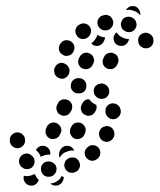

<svg xmlns="http://www.w3.org/2000/svg" viewBox="-20 -586 522 628"><path d="M107 3Q107 3 107 3Q107 3 107 3L105 7Q100 16 91 20Q81 23 72 19Q67 17 64 13Q60 9 59 5Q57 1 57 -3Q57 -7 58 -11Q64 -10 71 -10Q81 -11 89 -15Q92 -16 94 -17Q94 -16 95 -14Q99 -5 106 2Q106 2 107 3ZM187 3 185 7Q183 11 179 15Q175 18 171 20Q166 21 161 21Q156 21 152 19Q150 18 148 17Q146 16 145 14Q152 14 159 11Q168 7 175 0Q179 -5 182 -11Q185 -8 189 -6Q189 -4 188 -2Q188 1 187 3ZM114 -32Q114 -27 116 -23Q118 -18 121 -15Q125 -11 130 -9Q134 -8 139 -8H141Q151 -8 158 -16Q165 -23 165 -34Q165 -38 163 -43Q161 -48 157 -51Q154 -54 149 -56Q144 -58 139 -58H138Q127 -58 120 -50Q113 -42 114 -32ZM192 -37Q193 -33 197 -29Q200 -25 204 -23Q209 -21 214 -21Q219 -20 223 -22L225 -23Q235 -26 239 -35Q244 -45 240 -54Q239 -59 235 -63Q232 -66 228 -69Q223 -71 218 -71Q213 -71 208 -70L207 -69Q197 -66 193 -57Q188 -47 192 -37ZM49 -76Q42 -68 42 -58Q43 -47 50 -40Q51 -40 52 -39Q55 -36 60 -34Q65 -32 70 -33Q75 -33 79 -35Q84 -37 87 -41Q94 -49 93 -59Q93 -69 85 -76Q85 -77 84 -77Q77 -84 66 -84Q56 -83 49 -76ZM264 -68Q271 -61 281 -60Q291 -60 299 -67L300 -68Q308 -75 308 -85Q309 -95 302 -103Q295 -111 284 -111Q274 -112 266 -104L265 -103Q257 -96 257 -86Q257 -76 264 -68ZM175 -91 177 -95Q179 -99 183 -103Q187 -106 191 -108Q196 -109 201 -109Q206 -109 210 -107Q215 -105 218 -101Q221 -98 223 -93Q221 -94 219 -94Q210 -94 201 -91L200 -90Q191 -88 184 -82Q179 -77 175 -70Q175 -71 175 -71Q174 -71 174 -71Q173 -76 173 -81Q173 -86 175 -91ZM144 -80Q142 -80 139 -80H137Q128 -80 120 -76Q116 -75 113 -73Q112 -76 111 -79Q107 -87 100 -93Q100 -93 99 -94Q98 -94 97 -95Q102 -104 112 -108Q121 -111 130 -107Q138 -103 142 -96Q146 -88 144 -80ZM56 -144Q53 -148 49 -150Q44 -152 40 -153Q29 -154 21 -147Q13 -141 12 -130Q12 -129 12 -128Q12 -123 13 -119Q15 -114 18 -110Q21 -106 26 -104Q30 -102 35 -101Q45 -101 53 -107Q61 -114 62 -124Q62 -125 62 -125Q62 -130 61 -135Q60 -140 56 -144ZM317 -125Q322 -123 327 -122Q332 -122 336 -123Q341 -125 345 -128Q349 -131 351 -136L352 -137Q356 -146 353 -156Q350 -166 341 -171Q336 -173 331 -174Q327 -174 322 -172Q317 -171 313 -168Q309 -165 307 -160L306 -159Q302 -150 305 -140Q308 -130 317 -125ZM130 -148Q132 -143 135 -139Q138 -136 143 -133Q152 -129 162 -133Q172 -136 176 -146L178 -150Q183 -159 179 -169Q175 -178 166 -183Q157 -187 147 -184Q137 -180 133 -171L131 -167Q129 -162 129 -157Q128 -152 130 -148ZM223 -133Q232 -129 242 -133Q252 -136 256 -146L258 -150Q260 -154 260 -159Q261 -164 259 -169Q257 -173 254 -177Q251 -181 246 -183Q237 -187 227 -184Q217 -180 213 -171L211 -167Q207 -157 210 -148Q214 -138 223 -133ZM334 -202Q338 -199 342 -197Q347 -196 352 -196Q362 -197 369 -205Q376 -213 375 -224V-225Q374 -230 372 -234Q370 -239 366 -242Q362 -245 357 -247Q352 -248 347 -248Q337 -247 330 -239Q324 -231 325 -221V-219Q325 -214 328 -210Q330 -205 334 -202ZM259 -210Q268 -205 278 -209Q287 -212 292 -222L294 -226Q296 -230 296 -234Q296 -239 295 -243Q290 -245 286 -248Q285 -248 285 -248Q278 -253 272 -261Q272 -261 272 -261Q265 -262 258 -258Q252 -254 249 -247L247 -243Q242 -234 246 -224Q249 -214 259 -210ZM179 -210Q188 -205 198 -209Q207 -212 212 -222L214 -226Q218 -235 215 -245Q211 -255 202 -259Q197 -261 192 -261Q187 -262 183 -260Q178 -258 174 -255Q171 -252 169 -247L167 -243Q162 -234 166 -224Q169 -214 179 -210ZM333 -273Q339 -281 337 -292Q335 -302 327 -308Q326 -308 325 -309Q316 -315 306 -312Q296 -310 290 -302Q285 -293 287 -283Q289 -273 298 -267Q298 -267 298 -267Q307 -261 317 -263Q327 -264 333 -273ZM252 -284Q256 -287 259 -291Q261 -295 262 -300Q264 -310 259 -319Q253 -328 243 -330H241Q236 -331 231 -330Q227 -329 222 -326Q218 -323 215 -319Q213 -315 212 -310Q210 -300 215 -292Q221 -283 231 -281H233Q238 -280 243 -281Q247 -281 252 -284ZM158 -347Q158 -348 158 -349Q155 -360 161 -368Q166 -377 176 -380Q186 -382 195 -376Q204 -371 206 -361Q206 -360 207 -360Q208 -355 207 -350Q206 -345 204 -341Q204 -340 203 -340Q203 -339 202 -339Q201 -337 200 -336Q197 -333 194 -332Q192 -330 189 -329Q179 -327 170 -332Q161 -337 158 -347ZM250 -362Q259 -358 269 -361Q279 -365 283 -374L285 -378Q290 -387 286 -397Q283 -407 273 -411Q269 -413 264 -414Q259 -414 254 -412Q249 -410 246 -407Q242 -404 240 -399L238 -395Q234 -386 237 -376Q241 -366 250 -362ZM330 -362Q339 -358 349 -361Q359 -365 363 -374L365 -378Q370 -387 366 -397Q363 -407 353 -411Q344 -416 334 -412Q324 -409 320 -399L318 -395Q314 -386 317 -376Q321 -366 330 -362ZM185 -407Q193 -401 203 -404Q214 -406 219 -415L220 -417Q225 -425 223 -436Q220 -446 211 -451Q202 -456 192 -454Q182 -451 177 -442L176 -441Q171 -432 173 -422Q176 -412 185 -407ZM447 -477Q438 -473 434 -465Q430 -456 433 -446Q435 -438 442 -433Q449 -428 457 -428Q468 -428 475 -435Q482 -442 482 -453Q482 -458 480 -464Q476 -473 466 -477Q457 -481 447 -477ZM299 -472Q306 -467 315 -465Q319 -464 323 -464Q323 -462 323 -459Q322 -457 321 -454L319 -450Q315 -441 305 -437Q295 -434 286 -438Q284 -439 282 -441Q280 -442 278 -444H279Q286 -449 291 -457Q296 -463 299 -472ZM380 -464 381 -463Q390 -459 399 -458Q401 -458 402 -458Q402 -457 402 -456Q401 -455 401 -454L399 -450Q395 -441 385 -437Q375 -434 366 -438Q356 -442 353 -452Q349 -462 354 -471L356 -475Q358 -478 361 -480Q363 -477 366 -474Q372 -467 380 -464ZM227 -489Q226 -484 227 -479Q228 -474 231 -470Q236 -461 246 -459Q256 -457 265 -462L266 -463Q275 -469 277 -479Q280 -489 274 -498Q268 -507 258 -509Q248 -511 239 -505H238Q234 -502 231 -498Q228 -494 227 -489ZM378 -517Q373 -508 377 -498Q380 -488 390 -484L391 -483Q401 -479 410 -482Q420 -486 424 -495Q429 -504 425 -514Q422 -524 413 -528L411 -529Q402 -533 392 -530Q382 -527 378 -517ZM299 -507Q301 -497 310 -491Q318 -485 328 -487H330Q340 -489 346 -498Q352 -506 350 -517Q349 -521 346 -526Q344 -530 340 -533Q336 -535 331 -537Q326 -538 321 -537L319 -536Q309 -535 303 -526Q297 -518 299 -507ZM439 -536Q438 -537 437 -538Q431 -545 422 -549H421Q413 -553 404 -554Q398 -554 392 -553Q397 -562 406 -565Q416 -568 425 -564Q432 -560 436 -552Q440 -544 439 -536Z"/></svg>

Font: FRB American Cursive Guidelines Arrows Dotted Black
Style: Bold Italic
Weight: 900
Italic angle: -25°
Version: Version 2.0;Modular Font Editor K font №1